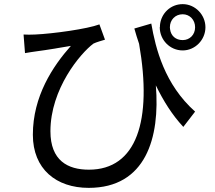

<svg xmlns="http://www.w3.org/2000/svg" viewBox="-20 -840 1040 929"><path d="M974 -708C974 -769 924 -820 864 -820C805 -820 759 -775 754 -718V-710L753 -708C753 -647 802 -596 864 -596C924 -596 974 -647 974 -708ZM802 -708C802 -744 828 -771 864 -771C898 -771 924 -744 924 -708C924 -672 898 -646 864 -646C830 -646 807 -667 803 -698L802 -707V-708ZM734 -427C771 -351 813 -284 867 -226L924 -300C776 -432 733 -605 712 -726L630 -702C637 -677 645 -651 653 -628C718 -256 641 -19 410 -19C308 -19 224 -63 224 -205C224 -410 369 -582 432 -629C446 -636 475 -644 488 -648L461 -722C403 -700 238 -677 150 -673C131 -672 109 -672 94 -673L101 -583C121 -587 140 -589 159 -592C179 -594 212 -600 246 -605L257 -607C280 -611 304 -615 323 -618C235 -519 139 -374 139 -188C139 -22 252 69 409 69C686 69 755 -174 734 -427ZM753 -709 754 -710V-711L753 -709Z"/></svg>

Font: Glow Sans SC Normal Book
Style: Regular
Weight: 500
Designer: Ryoko NISHIZUKA (kana, bopomofo & ideographs); Paul D. Hunt (Latin, Greek & Cyrillic); Sandoll Communications, Soo-young
Version: Version 0.93